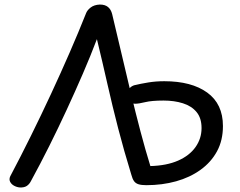

<svg xmlns="http://www.w3.org/2000/svg" viewBox="-20 -808 1056 844"><path d="M67 16Q54 15 42 8.5Q30 2 24.5 -9Q19 -20 25 -33Q71 -120 116 -211Q161 -302 204 -394.5Q247 -487 286 -576.5Q325 -666 358 -749Q363 -763 378.5 -775Q394 -787 419 -788Q442 -788 455 -777Q468 -766 473 -746Q493 -663 513.5 -575Q534 -487 555 -399.5Q576 -312 597.5 -230.5Q619 -149 641 -78Q713 -80 763 -102Q813 -124 839.5 -161.5Q866 -199 866 -245Q866 -289 844 -315.5Q822 -342 784 -354Q746 -366 699 -366Q647 -366 618.5 -359Q590 -352 574 -352Q558 -352 550.5 -364Q543 -376 543 -393Q542 -406 547.5 -416.5Q553 -427 569 -433Q598 -440 631.5 -445.5Q665 -451 702 -451Q822 -451 891 -401Q960 -351 960 -254Q960 -191 934 -143Q908 -95 861.5 -61.5Q815 -28 754 -11Q693 6 623 6Q602 6 589 2Q576 -2 569 -12Q562 -22 557 -41Q525 -145 499.5 -243.5Q474 -342 452 -439.5Q430 -537 406 -636Q378 -562 344 -483.5Q310 -405 273 -325Q236 -245 196.5 -166Q157 -87 116 -12Q109 2 97.5 9.5Q86 17 67 16Z"/></svg>

Font: Playpen Sans
Style: Regular
Weight: 400
Designer: Laura Meseguer, Veronika Burian, José Scaglione, Kostas Bartsokas, Vera Evstafieva, Tom Grace, Yorlmar Campos
Foundry: TypeTogether
Version: Version 2.000